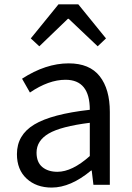

<svg xmlns="http://www.w3.org/2000/svg" viewBox="-20 -847 603 880"><path d="M216.8 12.7Q146.5 12.7 102.1 -28.3Q57.6 -69.3 57.6 -140.6Q57.6 -228.5 137.2 -276.4Q216.8 -324.2 391.6 -343.8Q391.6 -481.4 280.3 -481.4Q203.1 -481.4 117.2 -422.9L81.1 -486.3Q189.5 -556.6 294.9 -556.6Q390.6 -556.6 437 -497.6Q483.4 -438.5 483.4 -334V0H408.2L400.4 -65.4H397.5Q303.7 12.7 216.8 12.7ZM243.2 -59.6Q310.5 -59.6 391.6 -131.8V-284.2Q258.8 -267.6 203.1 -234.9Q147.5 -202.1 147.5 -147.5Q147.5 -103.5 173.8 -81.5Q200.2 -59.6 243.2 -59.6ZM121.1 -670.9 248 -827.1H338.9L465.8 -670.9L427.7 -634.8L294.9 -760.7H291L160.2 -634.8Z"/></svg>

Font: Nasu
Style: Regular
Weight: 400
Designer: Ryoko NISHIZUKA (kana &amp; ideographs); Paul D. Hunt (Latin, Greek &amp; Cyrillic); Wenlong ZHANG (bopomofo); Sandoll C
Version: Version 2014.1215